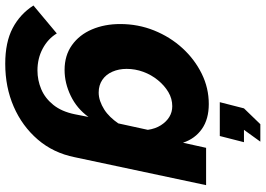

<svg xmlns="http://www.w3.org/2000/svg" viewBox="-214 -610 990 715"><g transform="rotate(90 280.5 -252.0)"><path d="M160 223Q80 223 27.5 195.5Q-25 168 -57 118L47 31Q67 64 103.5 83.5Q140 103 185 103Q221 103 254.5 89Q288 75 313 44Q338 13 348 -36L358 -87Q327 -44 279.5 -21Q232 2 183 2Q129 2 90.5 -25.5Q52 -53 32 -100Q12 -147 12 -205Q12 -272 36 -331.5Q60 -391 101.5 -436.5Q143 -482 196.5 -508.5Q250 -535 310 -535Q366 -535 402.5 -509.5Q439 -484 454 -439L473 -525H612L508 -36Q492 44 442 102Q392 160 319.5 191.5Q247 223 160 223ZM267 -125Q283 -125 299 -130.5Q315 -136 330 -145.5Q345 -155 358 -168.5Q371 -182 382 -198L406 -308Q402 -336 389 -356.5Q376 -377 358 -388Q340 -399 318 -399Q290 -399 265.5 -384.5Q241 -370 221 -345.5Q201 -321 190 -291Q179 -261 179 -229Q179 -200 189.5 -176Q200 -152 220 -138.5Q240 -125 267 -125ZM450 -727 406 -666H452L429 -576H303L326 -666L385 -727Z"/></g></svg>

Font: Raleway Thin ExtraBold
Style: Italic
Weight: 800
Italic angle: -12°
Version: Version 4.026